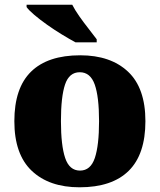

<svg xmlns="http://www.w3.org/2000/svg" viewBox="-20 -786 680 816"><path d="M318 10Q189 10 115 -60Q41 -130 41 -271Q41 -412 112 -481.5Q183 -551 321 -551Q450 -551 524 -481.5Q598 -412 598 -271Q598 -130 527 -60Q456 10 318 10ZM320 -61Q365 -61 383 -114.5Q401 -168 401 -271Q401 -375 382.5 -427Q364 -479 319 -479Q274 -479 256.5 -427Q239 -375 239 -271Q239 -168 257 -114.5Q275 -61 320 -61ZM301 -606Q275 -620 243 -639.5Q211 -659 180 -681Q149 -703 125.5 -723Q102 -743 93 -756V-766H287Q298 -744 317 -717Q336 -690 356.5 -664Q377 -638 391 -619V-606Z"/></svg>

Font: Noto Serif Black
Style: Regular
Weight: 900
Designer: Monotype Design Team
Foundry: Monotype Imaging Inc.
Version: Version 2.014; ttfautohint (v1.8.4.7-5d5b)